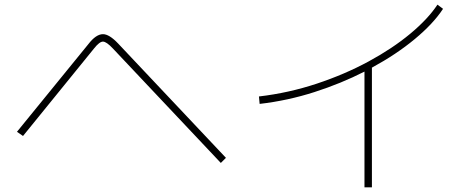

<svg xmlns="http://www.w3.org/2000/svg" viewBox="-20 -765 2040 826"><path d="M952 -86 930 -64 466 -556Q438 -586 423 -586Q408 -586 385 -557L79 -180L53 -198L360 -575Q393 -618 423 -618Q450 -618 488 -578Z M1097 -318 1094 -350Q1222 -365 1342.5 -405Q1463 -445 1565.5 -500.5Q1668 -556 1744.5 -619.5Q1821 -683 1862 -745L1886 -727Q1844 -663 1764.5 -597Q1685 -531 1580 -474V41H1548V-457Q1448 -406 1333 -369Q1218 -332 1097 -318Z"/></svg>

Font: Murecho ExtraLight
Style: Regular
Weight: 200
Designer: Neil Summerour
Foundry: Positype
Version: Version 1.010; ttfautohint (v1.8.3)